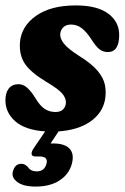

<svg xmlns="http://www.w3.org/2000/svg" viewBox="-23 -476 460 708"><path d="M181.5 -63Q201 -63 210.5 -73.5Q220 -84 220 -99Q220 -114.5 207 -130.5Q194 -146.5 149 -173.5Q92 -207.5 69.8 -239.5Q47.5 -271.5 50.5 -318.5Q55 -378.5 109.2 -417.2Q163.5 -456 256.5 -456Q335 -456 375.8 -426Q416.5 -396 416.5 -347Q416.5 -284 374.5 -284Q357.5 -284 344.2 -294Q331 -304 314.5 -330Q298 -356 280 -370.8Q262 -385.5 238.5 -385.5Q220 -385.5 209.5 -374.5Q199 -363.5 199 -347.5Q199 -332.5 213.2 -314.5Q227.5 -296.5 268.5 -270Q314.5 -241.5 336.8 -215Q359 -188.5 364 -162.5Q369 -136.5 364.5 -109.5Q355.5 -59.5 310.5 -28Q265.5 3.5 193 8.5L163.5 53Q168 53 173 53Q215.5 53 233.5 72.2Q251.5 91.5 242 128Q231.5 166.5 196.8 189.2Q162 212 108.5 212Q63 212 40.8 195.2Q18.5 178.5 24.5 156.5Q32 128 55.5 128Q64 128 69.5 131.5Q75 135 80 140Q90 156 112.5 156Q141 156 148.5 127.5Q155.5 101 122.5 101H108.5Q94.5 101 93.5 92Q92.5 83 102 69.5L143.5 8.5Q69.5 3.5 33.2 -28.8Q-3 -61 -3 -106Q-3 -134 9.5 -149.8Q22 -165.5 45 -165.5Q63 -165.5 77.5 -152.2Q92 -139 106.5 -116Q124 -86 141.8 -74.5Q159.5 -63 181.5 -63Z"/></svg>

Font: Fraunces 144pt SuperSoft
Style: Bold Italic
Weight: 700
Italic angle: -16°
Version: Version 1.000;[0bf87f6ff]